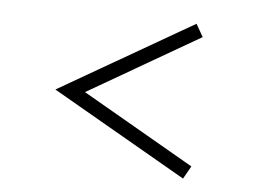

<svg xmlns="http://www.w3.org/2000/svg" viewBox="-37 -599 637 476"><g transform="rotate(5 281.0 -361.5)"><path d="M434.1 -168.9 99.6 -361.3 434.1 -554.2 452.1 -522.5 173.3 -361.3 452.1 -200.7Z"/></g></svg>

Font: Flanker
Style: Italic
Weight: 400
Italic angle: -12°
Designer: Flanker
Version: Version 2.027